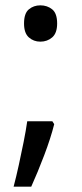

<svg xmlns="http://www.w3.org/2000/svg" viewBox="-20 -570 308 719"><path d="M70 -482Q70 -520 88 -535Q106 -550 131 -550Q157 -550 175.5 -535Q194 -520 194 -482Q194 -446 175.5 -430Q157 -414 131 -414Q106 -414 88 -430Q70 -446 70 -482ZM183 -105Q170 -53 145.5 11.5Q121 76 97 129H31Q41 91 50.5 47.5Q60 4 68.5 -38.5Q77 -81 82 -116H176Z"/></svg>

Font: Noto Sans Takri
Style: Regular
Weight: 400
Designer: Monotype Design Team
Foundry: Monotype Imaging Inc.
Version: Version 2.003; ttfautohint (v1.8.4.7-5d5b)